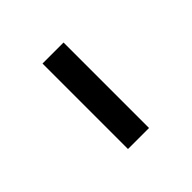

<svg xmlns="http://www.w3.org/2000/svg" viewBox="14 -822 413 413"><g transform="rotate(45 220.0 -616.0)"><path d="M90 -584H350V-648H90Z"/></g></svg>

Font: Old Standard
Style: Bold
Weight: 700
Designer: Alexey Kryukov <alexios@thessalonica.org.ru>
Version: Version 2.0.2